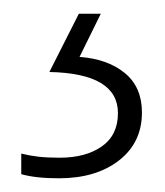

<svg xmlns="http://www.w3.org/2000/svg" viewBox="-20 -20 240 280"><path d="M187 144Q187 188 153.5 214Q120 240 66 240Q32 240 11 234V204Q23 207 36 208.5Q49 210 67 210Q105 210 128.5 193.5Q152 177 152 145Q152 87 52 85L95 0H127L96 63Q137 66 162 86.5Q187 107 187 144Z"/></svg>

Font: Noto Sans Thai ExtraLight
Style: Regular
Weight: 200
Designer: Monotype Design Team
Foundry: Monotype Imaging Inc.
Version: Version 2.001; ttfautohint (v1.8.4.7-5d5b)